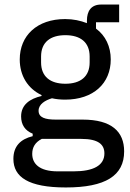

<svg xmlns="http://www.w3.org/2000/svg" viewBox="-20 -614 573 846"><path d="M527 53C527 -34 472 -87 344 -87H226C179 -87 150 -96 150 -126C150 -155 179 -172 209 -181C226 -177 247 -175 267 -175C392 -175 468 -247 468 -352C468 -409 445 -457 403 -488V-516H505V-594H426C382 -594 363 -566 363 -523V-512C335 -523 303 -530 267 -530C143 -530 67 -457 67 -352C67 -281 102 -224 163 -195V-191C112 -179 73 -153 73 -101C73 -64 91 -38 124 -25V-14C71 -1 39 30 39 86C39 166 105 212 270 212C445 212 527 160 527 53ZM440 62C440 115 392 141 304 141H234C153 141 122 107 122 64C122 35 135 13 164 -2H338C414 -2 440 23 440 62ZM268 -245C202 -245 161 -276 161 -339V-365C161 -428 202 -459 268 -459C334 -459 375 -428 375 -365V-339C375 -276 334 -245 268 -245Z"/></svg>

Font: IBM Plex Arabic Text
Style: Regular
Weight: 450
Designer: Mike Abbink, Paul van der Laan, Pieter van Rosmalen, Wael Morcos, Khajak Apelian
Foundry: Bold Monday
Version: Version 1.0